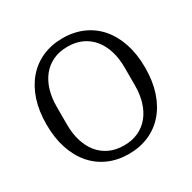

<svg xmlns="http://www.w3.org/2000/svg" viewBox="-160 -868 1037 1038"><g transform="rotate(-30 358.5 -349.0)"><path d="M358 -41Q409 -41 448.5 -59.5Q488 -78 515 -111.5Q542 -145 556 -191Q570 -237 570 -292V-406Q570 -461 556 -507Q542 -553 515 -586.5Q488 -620 448.5 -638.5Q409 -657 358 -657Q307 -657 267.5 -638.5Q228 -620 201 -586.5Q174 -553 160 -507Q146 -461 146 -406V-292Q146 -237 160 -191Q174 -145 201 -111.5Q228 -78 267.5 -59.5Q307 -41 358 -41ZM358 12Q289 12 232 -13Q175 -38 134.5 -85Q94 -132 72 -198.5Q50 -265 50 -349Q50 -433 72 -499.5Q94 -566 134.5 -613Q175 -660 232 -685Q289 -710 358 -710Q427 -710 484 -685Q541 -660 581.5 -613Q622 -566 644 -499.5Q666 -433 666 -349Q666 -265 644 -198.5Q622 -132 581.5 -85Q541 -38 484 -13Q427 12 358 12Z"/></g></svg>

Font: IBM Plex Serif
Style: Regular
Weight: 400
Designer: Mike Abbink, Paul van der Laan, Pieter van Rosmalen
Foundry: Bold Monday
Version: Version 2.6